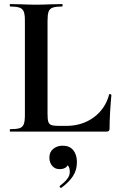

<svg xmlns="http://www.w3.org/2000/svg" viewBox="-20 -645 585 941"><path d="M270 -28H304Q382 -28 439 -69.5Q496 -111 515 -182Q515 -184 519 -184Q521 -184 523.5 -182.5Q526 -181 526 -180Q517 -81 517 -15Q517 -7 513.5 -3.5Q510 0 502 0H30Q28 0 28 -6Q28 -12 30 -12Q62 -12 76.5 -17Q91 -22 96.5 -36.5Q102 -51 102 -81V-544Q102 -574 96.5 -588Q91 -602 76 -607.5Q61 -613 30 -613Q28 -613 28 -619Q28 -625 30 -625L81 -624Q127 -622 157 -622Q187 -622 233 -624L284 -625Q287 -625 287 -619Q287 -613 284 -613Q253 -613 238 -607.5Q223 -602 218 -587.5Q213 -573 213 -543V-85Q213 -59 217 -47.5Q221 -36 232.5 -32Q244 -28 270 -28ZM279 276Q275 276 273 271.5Q271 267 274 265Q296 249 309 232.5Q322 216 322 198Q322 176 313.5 167Q305 158 290 156L317 137Q319 184 271 184Q250 184 236 168Q222 152 222 127Q222 100 241 84.5Q260 69 287 69Q321 69 339 91Q357 113 357 150Q357 189 337 219Q317 249 281 275Z"/></svg>

Font: Cormorant Garamond
Style: Bold
Weight: 700
Designer: Christian Thalmann (Catharsis Fonts)
Foundry: Catharsis Fonts
Version: Version 4.000